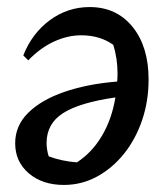

<svg xmlns="http://www.w3.org/2000/svg" viewBox="-20 -514 471 544"><path d="M234 -494Q310 -494 355.5 -438Q401 -382 401 -289Q401 -227 382.5 -173Q364 -119 331 -78Q298 -37 254.5 -13.5Q211 10 161 10Q100 10 61.5 -23Q23 -56 23 -108Q23 -158 60 -194.5Q97 -231 162 -253.5Q227 -276 312 -283Q313 -294 313 -306Q313 -348 301 -387Q263 -414 210 -414Q172 -414 133.5 -396.5Q95 -379 60 -343L46 -357Q71 -420 121.5 -457Q172 -494 234 -494ZM112 -109Q112 -90 118 -71Q156 -57 198 -54Q241 -82 269 -129.5Q297 -177 307 -238Q204 -223 158 -193Q112 -163 112 -109Z"/></svg>

Font: Piazzolla Medium
Style: Italic
Weight: 500
Italic angle: -11.3°
Designer: Juan Pablo del Peral
Foundry: Huerta Tipografica
Version: Version 1.330